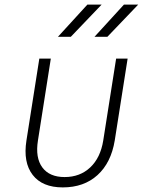

<svg xmlns="http://www.w3.org/2000/svg" viewBox="-20 -805 640 835"><path d="M253 10Q164 10 122 -44.5Q80 -99 95 -194L151 -550H201L145 -194Q133 -119 164 -77Q195 -35 261 -35Q328 -35 372.5 -77Q417 -119 429 -194L485 -550H535L479 -194Q463 -97 404 -43.5Q345 10 253 10ZM391 -645 519 -785H581L447 -645ZM232 -645 360 -785H422L288 -645Z"/></svg>

Font: JetBrains Mono Thin
Style: Italic
Weight: 100
Italic angle: -9°
Monospace: yes
Designer: Philipp Nurullin, Konstantin Bulenkov
Foundry: JetBrains
Version: Version 2.305; ttfautohint (v1.8.4.7-5d5b)